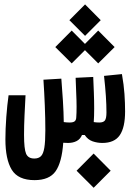

<svg xmlns="http://www.w3.org/2000/svg" viewBox="-20 -656 626 885"><path d="M139.2 174.3Q63.5 174.3 34.2 126.5Q4.9 78.6 4.9 -14.2Q4.9 -60.5 9 -116.5Q13.2 -172.4 19.5 -216.8H97.7Q95.2 -170.9 93 -123.3Q90.8 -75.7 90.8 -34.7Q90.8 30.8 100.3 52.7Q109.9 74.7 138.2 74.7Q157.7 74.7 168.7 64Q179.7 53.2 184.3 25.1Q189 -2.9 189 -55.2Q189 -110.4 186.5 -170.2Q184.1 -230 180.2 -288.6L262.7 -293.5Q266.6 -247.6 270 -192.1Q273.4 -136.7 273.9 -93.3Q288.1 -91.3 300.3 -91.3Q317.4 -91.3 324.2 -96.9Q331.1 -102.5 331.5 -115.2Q333 -134.3 333 -163.6Q333 -178.2 332.5 -195.3Q331.1 -246.6 328.6 -297.4L409.7 -301.3Q411.1 -268.6 412.6 -230.2Q414.1 -191.9 414.1 -155.8Q414.1 -119.1 412.1 -93.3Q424.3 -91.3 437.5 -91.3Q456.5 -91.3 463.6 -100.8Q470.7 -110.4 470.7 -137.7Q470.7 -172.4 468 -213.4Q465.3 -254.4 459.5 -306.2L542 -314.5Q550.8 -265.1 553.7 -222.9Q556.6 -180.7 556.6 -142.6Q556.6 -68.8 532.2 -33Q507.8 2.9 451.7 2.9Q428.7 2.9 406.7 -4.6Q384.8 -12.2 370.6 -33.7H357.9Q350.1 -14.6 333.3 -5.9Q316.4 2.9 293.5 2.9Q280.8 2.9 271.5 2Q265.1 92.3 236.3 133.3Q207.5 174.3 139.2 174.3ZM432.6 -363.8 371.6 -424.8 310.5 -363.8 234.9 -439 310.5 -515.1 371.6 -453.6 432.6 -515.1 508.3 -439ZM372.1 -490.7 299.8 -563 372.1 -635.7 444.3 -563ZM411.6 209.5 333 130.9 411.6 51.8 490.2 130.9Z"/></svg>

Font: CaskaydiaMono NF
Style: Regular
Weight: 400
Designer: Aaron Bell
Foundry: Saja Typeworks
Version: Version 2111.001; ttfautohint (v1.8.4);Nerd Fonts 3.1.1